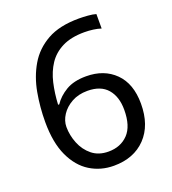

<svg xmlns="http://www.w3.org/2000/svg" viewBox="-134 -825 840 937"><g transform="rotate(-20 286.0 -357.0)"><path d="M55 -305Q55 -382 68.5 -456.5Q82 -531 117.5 -591.5Q153 -652 217 -688Q281 -724 382 -724Q403 -724 428.5 -722Q454 -720 470 -715V-640Q452 -646 429.5 -649Q407 -652 384 -652Q315 -652 269 -629Q223 -606 196.5 -566Q170 -526 158 -474Q146 -422 143 -363H149Q172 -398 213 -422.5Q254 -447 318 -447Q411 -447 468 -390.5Q525 -334 525 -230Q525 -118 463.5 -54Q402 10 298 10Q230 10 175 -24Q120 -58 87.5 -128Q55 -198 55 -305ZM297 -64Q360 -64 399 -104.5Q438 -145 438 -230Q438 -298 403.5 -338Q369 -378 300 -378Q253 -378 218 -358.5Q183 -339 163.5 -309Q144 -279 144 -247Q144 -204 161 -161.5Q178 -119 212 -91.5Q246 -64 297 -64Z"/></g></svg>

Font: Noto Sans Tifinagh Air
Style: Regular
Weight: 400
Designer: JamraPatel
Foundry: JamraPatel LLC
Version: Version 2.006; ttfautohint (v1.8.4.7-5d5b)